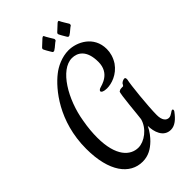

<svg xmlns="http://www.w3.org/2000/svg" viewBox="-270 -955 1111 1111"><g transform="rotate(-45 285.0 -399.5)"><path d="M456 -72C456 -141 473 -307 481 -338V-344C481 -352 477 -355 472 -355C462 -355 446 -346 443 -338C442 -335 441 -334 440 -333C439 -330 436 -328 435 -328H428C417 -328 411 -327 407 -324L401 -321C392 -312 379 -143 375 -120C359 -59 297 -14 248 -14C184 -14 120 -70 120 -224C120 -260 123 -302 132 -351C156 -500 246 -653 342 -653C386 -653 435 -626 435 -529C435 -436 355 -421 335 -414C327 -411 322 -405 322 -401C322 -393 335 -385 362 -385C400 -385 457 -403 494 -456C514 -487 522 -518 522 -547C522 -654 427 -699 360 -699C305 -699 252 -673 220 -647C150 -592 29 -449 29 -223C29 -35 105 61 208 61C255 61 290 40 322 9C339 -8 359 -32 375 -65C375 -17 394 46 454 46C488 46 516 20 540 -12C543 -15 546 -20 546 -24C546 -29 544 -31 540 -31C530 -31 515 -11 495 -11C475 -11 456 -28 456 -72ZM348 -804C345 -809 320 -849 318 -856C317 -859 316 -860 313 -860C309 -860 307 -857 304 -856L263 -818C260 -815 259 -812 259 -809C259 -806 261 -804 262 -801C266 -794 272 -781 280 -769C285 -761 287 -754 294 -754C299 -754 303 -757 308 -761C317 -766 323 -774 338 -785C345 -789 349 -791 349 -798C349 -800 349 -802 348 -804ZM472 -804C469 -809 444 -849 442 -856C441 -859 440 -860 437 -860C433 -860 431 -857 428 -856L387 -818C384 -815 383 -812 383 -809C383 -806 385 -804 386 -801C390 -794 396 -781 404 -769C409 -761 411 -754 418 -754C423 -754 427 -757 432 -761C441 -766 447 -774 462 -785C469 -789 473 -791 473 -798C473 -800 473 -802 472 -804Z"/></g></svg>

Font: Engagement
Style: Regular
Weight: 400
Designer: Astigmatic (AOETI)
Foundry: Astigmatic (AOETI)
Version: Version 1.000